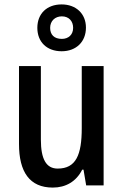

<svg xmlns="http://www.w3.org/2000/svg" viewBox="-20 -839 557 869"><path d="M259 -607C325 -607 369 -650 369 -714C369 -778 323 -819 259 -819C192 -819 149 -777 149 -713C149 -649 192 -607 259 -607ZM260 -663C225 -663 207 -682 207 -713C207 -744 229 -765 260 -765C291 -765 311 -744 311 -713C311 -682 290 -663 260 -663ZM449 -540H350V-259C350 -138 324 -76 241 -76C189 -76 165 -119 165 -207V-540H66V-187C66 -61 114 10 219 10C277 10 325 -17 352 -71H358L370 0H449Z"/></svg>

Font: Noto Sans Thai Cond Med
Style: Regular
Weight: 500
Width: 3
Designer: Monotype Design Team
Foundry: Monotype Imaging Inc.
Version: Version 2.002